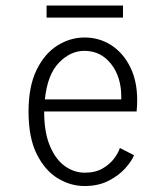

<svg xmlns="http://www.w3.org/2000/svg" viewBox="-20 -644 590 676"><path d="M277.5 11Q228 11 183 -16.5Q138 -44 109.2 -101.8Q80.5 -159.5 80.5 -251Q80.5 -340.5 109 -398.2Q137.5 -456 182.5 -484Q227.5 -512 277.5 -512Q329.5 -512 371.5 -485Q413.5 -458 438.2 -408.5Q463 -359 463 -291.5Q463 -270 461 -251.5H135.5V-251Q135.5 -178.5 155.5 -130.8Q175.5 -83 208 -59.5Q240.5 -36 278.5 -36Q316 -36 341.5 -51Q367 -66 382 -86.2Q397 -106.5 402 -123L452 -97.5Q444 -77.5 421.5 -52Q399 -26.5 362.8 -7.8Q326.5 11 277.5 11ZM277 -465Q228 -465 187.5 -423.2Q147 -381.5 138 -294H407V-303Q407 -373.5 370.8 -419.2Q334.5 -465 277 -465ZM144 -582V-624.5H413V-582Z"/></svg>

Font: Trispace SemiCondensed ExtraLight
Style: Regular
Weight: 200
Width: 4
Designer: Tyler Finck
Foundry: Etcetera Type Company
Version: Version 1.210; ttfautohint (v1.8.3)